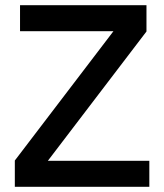

<svg xmlns="http://www.w3.org/2000/svg" viewBox="-20 -718 631 738"><path d="M554 -100H164L543 -597V-698H57V-598H416L37 -101V0H554Z"/></svg>

Font: IBM Plex Thai Looped Medium
Style: Regular
Weight: 500
Designer: Mike Abbink, Paul van der Laan, Pieter van Rosmalen, Ben Mitchell, Mark Frömberg
Foundry: Bold Monday
Version: Version 1.0